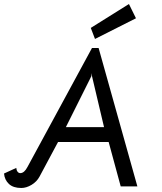

<svg xmlns="http://www.w3.org/2000/svg" viewBox="-35 -927 809 956"><path d="M-15 -63 46 -91Q47 -79 52.5 -72Q58 -65 66 -65Q86 -65 102 -96L423 -688H456L649 1H566L506 -220H254L162 -48Q148 -22 122 -6.5Q96 9 71 9Q31 9 9.5 -11Q-12 -31 -15 -63ZM483 -294 423 -548V-563L420 -548L293 -294ZM417 -788 607 -907 642 -836 438 -733Z"/></svg>

Font: Bellota
Style: Bold Italic
Weight: 700
Italic angle: -7.5°
Designer: Kemie Guaida
Foundry: Kemie Guaida
Version: Version 4.001